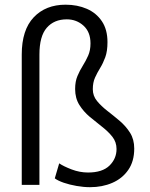

<svg xmlns="http://www.w3.org/2000/svg" viewBox="-20 -776 630 806"><path d="M145.5 -546.9V0H71.3V-546.9Q71.3 -650.4 121.6 -703.4Q171.9 -756.3 255.4 -756.3Q304.7 -756.3 344.5 -739Q384.3 -721.7 407.7 -686.8Q431.2 -651.9 431.2 -599.1Q431.2 -561 421.9 -535.6Q412.6 -510.3 400.4 -490.5Q388.2 -470.7 378.9 -450.2Q369.6 -429.7 369.6 -401.4Q369.6 -373.5 387.2 -352.1Q404.8 -330.6 430.7 -310.5Q456.5 -290.5 482.4 -268.6Q508.3 -246.6 525.9 -218.8Q543.5 -190.9 543.5 -152.3Q543.5 -98.6 518.3 -62.5Q493.2 -26.4 451.2 -8.3Q409.2 9.8 357.9 9.8Q331.1 9.8 301.5 4.6Q272 -0.5 247.3 -9Q222.7 -17.6 210 -27.3L228.5 -90.3Q246.1 -78.1 280.3 -64.9Q314.5 -51.8 349.6 -51.8Q409.7 -51.8 439.5 -80.8Q469.2 -109.9 469.2 -150.4Q469.2 -179.7 451.7 -201.9Q434.1 -224.1 408.2 -244.1Q382.3 -264.2 356.4 -285.9Q330.6 -307.6 313 -335.7Q295.4 -363.8 295.4 -402.3Q295.4 -434.1 305.2 -457Q314.9 -480 327.6 -500.2Q340.3 -520.5 350.1 -542.5Q359.9 -564.5 359.9 -593.8Q359.9 -641.6 330.6 -668.2Q301.3 -694.8 260.3 -694.8Q207 -694.8 176.3 -659.4Q145.5 -624 145.5 -546.9Z"/></svg>

Font: Vazirmatn UI FD Light
Style: Regular
Weight: 300
Designer: Saber Rastikerdar
Foundry: Saber Rastikerdar
Version: Version 33.003